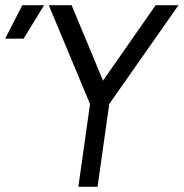

<svg xmlns="http://www.w3.org/2000/svg" viewBox="-81 -720 708 740"><path d="M-61 -571H10L89 -700H5ZM519 -700 269 -342 266 -319H340L607 -700ZM107 -700 266 -319H340L344 -342L195 -700ZM266 -319 221 0H295L340 -319Z"/></svg>

Font: Unageo
Style: Regular-Italic
Weight: 400
Designer: Richard Sepsi
Foundry: Richard Sepsi
Version: Version 2.000